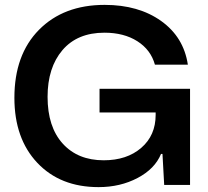

<svg xmlns="http://www.w3.org/2000/svg" viewBox="-20 -758 854 787"><path d="M384 9Q227 9 133 -90.5Q39 -190 39 -357Q39 -534 140 -636Q241 -738 409 -738Q548 -738 640.5 -672Q733 -606 750 -493H615Q598 -554 543 -589Q488 -624 408 -624Q297 -624 236 -552.5Q175 -481 175 -361Q175 -238 237 -169.5Q299 -101 405 -101Q500 -101 559 -152Q618 -203 618 -287V-297H388V-394H759V0H653L646 -127H640Q615 -66 544 -28.5Q473 9 384 9Z"/></svg>

Font: Mona Sans SemiBold
Style: Regular
Weight: 600
Designer: Deni Anggara
Foundry: GitHub
Version: Version 2.000;Glyphs 3.2.3 (3260)